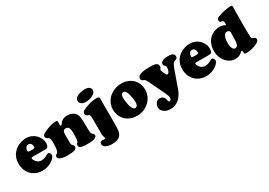

<svg xmlns="http://www.w3.org/2000/svg" viewBox="15 -1697 4010 2866"><g transform="rotate(-30 2019.5 -264.0)"><path d="M306.6 -527.3Q353 -527.3 395.3 -508.8Q437.5 -490.2 466.6 -460.4Q495.6 -430.7 512.7 -392.6Q529.8 -354.5 529.8 -316.4Q529.8 -293.9 523.4 -274.7Q517.1 -255.4 511.7 -249.5Q504.9 -241.7 494.6 -239Q484.4 -236.3 454.6 -236.3L257.3 -237.3Q240.7 -237.3 234.1 -233.4Q227.5 -229.5 227.5 -219.2Q227.5 -210 232.4 -198.7Q246.1 -168 274.9 -145.3Q303.7 -122.6 342.3 -122.6Q372.6 -122.6 401.9 -134Q431.2 -145.5 450.4 -156.7Q469.7 -168 475.6 -168Q489.7 -168 502.2 -152.8Q514.6 -137.7 514.6 -116.2Q514.6 -97.7 494.9 -74.2Q475.1 -50.8 444.1 -30.3Q413.1 -9.8 370.1 4.2Q327.1 18.1 286.1 18.1Q167 18.1 92.3 -56.2Q17.6 -130.4 17.6 -254.4Q17.6 -307.1 34.4 -352.5Q51.3 -397.9 79.6 -429.4Q107.9 -460.9 145 -483.4Q182.1 -505.9 223.1 -516.6Q264.2 -527.3 306.6 -527.3ZM306.6 -331.1Q345.7 -331.1 345.7 -353.5Q345.7 -388.7 330.3 -409.4Q314.9 -430.2 288.6 -430.2Q266.6 -430.2 252.7 -418Q238.8 -405.8 232.4 -387.2Q227.1 -372.1 227.1 -346.2Q227.1 -337.9 235.1 -335Q243.2 -332 259.8 -332Z M623 -240.7V-279.3Q623 -331.1 607.4 -350.6Q601.1 -358.4 587.4 -365.2Q573.7 -372.1 569.8 -375Q554.7 -387.2 554.7 -403.8Q554.7 -420.4 561.5 -431.9Q568.4 -443.4 590.3 -455.1Q635.7 -479.5 695.8 -500.5Q755.9 -521.5 809.1 -521.5Q826.7 -521.5 834.5 -517.6Q842.3 -513.7 842.3 -500.5Q842.3 -493.2 840.8 -476.8Q839.4 -460.4 839.4 -453.6Q839.4 -428.7 854.5 -428.7Q863.3 -428.7 876 -448.7Q899.4 -484.4 930.9 -499.3Q962.4 -514.2 1004.9 -514.2Q1048.8 -514.2 1084 -498.5Q1119.1 -482.9 1136.7 -459.5Q1152.3 -438 1159.2 -418Q1166 -397.9 1169.7 -353.3Q1173.3 -308.6 1173.3 -222.2Q1173.3 -162.6 1176.8 -130.9Q1179.7 -109.4 1186.5 -97.7Q1190.4 -92.8 1199.2 -86.7Q1208 -80.6 1209.5 -79.1Q1220.7 -69.3 1220.7 -49.3Q1220.7 -24.9 1186.8 -8.5Q1152.8 7.8 1074.2 7.8Q1041.5 7.8 1019 6.8Q996.6 5.9 975.6 2.4Q954.6 -1 942.4 -6.8Q930.2 -12.7 923.1 -22.5Q916 -32.2 916 -46.4Q916 -65.9 924.3 -75.7Q924.8 -76.2 931.6 -82Q938.5 -87.9 941.9 -93.3Q945.8 -100.6 950.7 -127.9Q956.1 -160.6 956.1 -235.4Q956.1 -304.7 939.9 -331.3Q923.8 -357.9 891.1 -357.9Q877.9 -357.9 868.9 -355.5Q859.9 -353 853.8 -345.5Q847.7 -337.9 844.2 -330.3Q840.8 -322.8 839.1 -306.4Q837.4 -290 837.2 -276.4Q836.9 -262.7 836.9 -236.8Q836.9 -150.4 838.4 -123.5Q838.9 -109.4 849.1 -99.1Q863.3 -85 868.2 -77.6Q875.5 -65.9 875.5 -54.2Q875.5 -18.6 835.4 -5.6Q795.4 7.3 713.4 7.3Q645 7.3 601.3 -9.8Q557.6 -26.9 557.6 -55.2Q557.6 -72.3 565.4 -81.1Q569.3 -85.4 578.6 -91.3Q587.9 -97.2 592.3 -100.6Q607.9 -114.7 613.3 -141.1Q623 -188.5 623 -240.7Z M1249 -623.5Q1249 -647.9 1265.9 -667.5Q1282.7 -687 1310.1 -698.2Q1337.4 -709.5 1368.2 -715.3Q1398.9 -721.2 1429.7 -721.2Q1476.1 -721.2 1502.4 -702.1Q1528.8 -683.1 1528.8 -653.3Q1528.8 -607.9 1473.9 -578.4Q1418.9 -548.8 1346.2 -548.8Q1304.2 -548.8 1276.6 -568.8Q1249 -588.9 1249 -623.5ZM1311.5 -259.3Q1311.5 -303.7 1310.1 -321Q1308.6 -338.4 1302.2 -346.2Q1295.9 -354 1279.1 -360.1Q1262.2 -366.2 1256.3 -370.6Q1239.7 -382.3 1239.7 -405.3Q1239.7 -440.4 1280.8 -460Q1406.2 -519 1522 -519Q1538.6 -519 1549.3 -511Q1560.1 -502.9 1560.1 -486.3V-102.1Q1560.1 23.4 1555.7 58.6Q1546.9 126.5 1504.6 159.7Q1462.4 192.9 1372.6 192.9Q1314.5 192.9 1272.7 170.9Q1231 148.9 1231 112.8Q1231 95.7 1241.9 82.8Q1252.9 69.8 1271 69.8Q1281.2 69.8 1291 70.8Q1299.8 72.3 1305.7 72.3Q1328.6 72.3 1328.6 56.2Q1328.6 52.2 1324.5 44.4Q1320.3 36.6 1316.2 18.1Q1312 -0.5 1312 -30.3Z M1641.1 -248Q1641.1 -302.7 1663.8 -352.8Q1686.5 -402.8 1726.1 -440.4Q1765.6 -478 1822.8 -500.2Q1879.9 -522.5 1945.3 -522.5Q2000 -522.5 2048.1 -504.4Q2096.2 -486.3 2131.8 -453.9Q2167.5 -421.4 2188 -372.6Q2208.5 -323.7 2208.5 -265.6Q2208.5 -189.5 2168.7 -125Q2128.9 -60.5 2060.3 -23.2Q1991.7 14.2 1910.6 14.2Q1835 14.2 1773.7 -18.3Q1712.4 -50.8 1676.8 -110.8Q1641.1 -170.9 1641.1 -248ZM1990.7 -164.6Q1990.7 -196.3 1985.8 -233.9Q1981 -271.5 1971.7 -309.1Q1962.4 -346.7 1945.3 -371.6Q1928.2 -396.5 1906.7 -396.5Q1886.7 -396.5 1873.5 -378.9Q1860.4 -361.3 1860.4 -333.5Q1860.4 -297.9 1865.2 -259Q1870.1 -220.2 1879.6 -183.8Q1889.2 -147.5 1905.8 -123.8Q1922.4 -100.1 1943.4 -100.1Q1964.4 -100.1 1977.5 -119.4Q1990.7 -138.7 1990.7 -164.6Z M2238.3 63.5Q2238.3 17.6 2263.9 -13.7Q2289.6 -44.9 2327.1 -44.9Q2359.4 -44.9 2380.1 -29.5Q2400.9 -14.2 2407.2 7.8Q2409.7 16.1 2412.4 29.3Q2415 42.5 2416.7 49.1Q2418.5 55.7 2423.1 61.3Q2427.7 66.9 2435.5 66.9Q2443.4 66.9 2450.2 63Q2456.5 59.6 2461.9 51.8Q2469.2 40 2469.2 27.8Q2469.2 -7.8 2443.4 -59.1Q2418.5 -108.4 2375.2 -201.4Q2332 -294.4 2310.1 -338.9Q2300.8 -357.9 2293 -369.6Q2285.2 -381.3 2281.7 -384.8Q2278.3 -388.2 2271.5 -393.6Q2267.1 -397 2254.2 -401.6Q2241.2 -406.2 2236.3 -410.2Q2220.7 -423.3 2220.7 -440.9Q2220.7 -479 2259.3 -499Q2308.1 -524.4 2427.2 -524.4Q2453.6 -524.4 2469.5 -523.9Q2485.4 -523.4 2504.6 -521.2Q2523.9 -519 2534.9 -514.6Q2545.9 -510.3 2555.9 -502.9Q2565.9 -495.6 2570.3 -484.1Q2574.7 -472.7 2574.7 -456.5Q2574.7 -438 2565.4 -426.8Q2564 -424.8 2561.3 -421.9Q2558.6 -418.9 2557.4 -417.5Q2556.2 -416 2554.7 -413.6Q2553.2 -411.1 2552.5 -408.9Q2551.8 -406.7 2551.8 -403.8Q2551.8 -398.9 2555.2 -388.7Q2566.9 -354.5 2585 -321.3Q2594.2 -304.7 2598.1 -300Q2602.1 -295.4 2606.9 -295.4Q2621.1 -295.4 2631.8 -306.9Q2642.6 -318.4 2647.9 -336.9Q2654.8 -360.8 2655.8 -371.6Q2657.2 -382.8 2657.2 -393.6Q2657.2 -409.7 2647.9 -420.4Q2645.5 -423.3 2638.9 -428.5Q2632.3 -433.6 2629.9 -437Q2622.1 -447.3 2622.1 -461.4Q2622.1 -528.3 2752.9 -528.3Q2808.6 -528.3 2832.3 -512.2Q2856 -496.1 2856 -464.8Q2856 -456.1 2853.5 -449Q2851.1 -441.9 2848.1 -437.7Q2845.2 -433.6 2837.9 -429.4Q2830.6 -425.3 2826.4 -423.3Q2822.3 -421.4 2811.5 -417.7Q2800.8 -414.1 2796.4 -412.1Q2779.3 -405.8 2763.4 -372.8Q2747.6 -339.8 2725.1 -276.9L2666 -109.9Q2663.6 -102.5 2655.3 -79.1Q2647 -55.7 2642.3 -43.7Q2637.7 -31.7 2630.6 -12.7Q2623.5 6.3 2616.7 20.5Q2609.9 34.7 2603.5 45.9Q2527.8 176.3 2390.6 176.3Q2323.7 176.3 2281 141.8Q2238.3 107.4 2238.3 63.5Z M3127.9 -527.3Q3174.3 -527.3 3216.6 -508.8Q3258.8 -490.2 3287.8 -460.4Q3316.9 -430.7 3334 -392.6Q3351.1 -354.5 3351.1 -316.4Q3351.1 -293.9 3344.7 -274.7Q3338.4 -255.4 3333 -249.5Q3326.2 -241.7 3315.9 -239Q3305.7 -236.3 3275.9 -236.3L3078.6 -237.3Q3062 -237.3 3055.4 -233.4Q3048.8 -229.5 3048.8 -219.2Q3048.8 -210 3053.7 -198.7Q3067.4 -168 3096.2 -145.3Q3125 -122.6 3163.6 -122.6Q3193.8 -122.6 3223.1 -134Q3252.4 -145.5 3271.7 -156.7Q3291 -168 3296.9 -168Q3311 -168 3323.5 -152.8Q3335.9 -137.7 3335.9 -116.2Q3335.9 -97.7 3316.2 -74.2Q3296.4 -50.8 3265.4 -30.3Q3234.4 -9.8 3191.4 4.2Q3148.4 18.1 3107.4 18.1Q2988.3 18.1 2913.6 -56.2Q2838.9 -130.4 2838.9 -254.4Q2838.9 -307.1 2855.7 -352.5Q2872.6 -397.9 2900.9 -429.4Q2929.2 -460.9 2966.3 -483.4Q3003.4 -505.9 3044.4 -516.6Q3085.4 -527.3 3127.9 -527.3ZM3127.9 -331.1Q3167 -331.1 3167 -353.5Q3167 -388.7 3151.6 -409.4Q3136.2 -430.2 3109.9 -430.2Q3087.9 -430.2 3074 -418Q3060.1 -405.8 3053.7 -387.2Q3048.3 -372.1 3048.3 -346.2Q3048.3 -337.9 3056.4 -335Q3064.5 -332 3081.1 -332Z M3383.8 -248Q3383.8 -311 3403.6 -363.3Q3423.3 -415.5 3458 -450Q3492.7 -484.4 3539.6 -503.4Q3586.4 -522.5 3640.1 -522.5Q3672.4 -522.5 3699.7 -511.2Q3704.6 -509.3 3711.2 -505.6Q3717.8 -502 3722.4 -500Q3727.1 -498 3731.4 -498Q3739.3 -498 3739.3 -517.6V-520.5Q3739.3 -546.9 3733.9 -559.1Q3730 -568.4 3716.8 -573.7Q3712.4 -575.2 3703.1 -576.4Q3693.8 -577.6 3687.5 -579.6Q3670.9 -585.4 3670.9 -610.4Q3670.9 -645.5 3706.5 -659.7Q3760.7 -681.2 3826.4 -694.3Q3892.1 -707.5 3933.1 -707.5Q3961.4 -707.5 3961.4 -686Q3961.4 -682.6 3959.7 -613.3Q3958 -543.9 3958 -446.8V-301.8Q3958 -268.6 3959.2 -226.8Q3960.4 -185.1 3960.4 -177.7Q3960.4 -141.1 3977.1 -130.9Q3985.4 -125.5 3995.1 -122.8Q4004.9 -120.1 4009.8 -117.7Q4022 -111.8 4025.6 -104Q4029.3 -96.2 4029.3 -81.1Q4029.3 -56.2 3983.4 -29.3Q3946.8 -7.8 3897.5 4.4Q3848.1 16.6 3800.3 16.6Q3773.4 16.6 3765.4 13.2Q3757.3 9.8 3756.8 -3.9Q3755.9 -17.6 3755.9 -28.3Q3755.9 -35.6 3752 -40.8Q3748 -45.9 3741.2 -45.9Q3738.8 -45.9 3736.6 -44.7Q3734.4 -43.5 3732.7 -42Q3731 -40.5 3726.8 -36.6Q3722.7 -32.7 3719.2 -29.8Q3691.4 -5.9 3668.5 3.4Q3645.5 12.7 3605.5 12.7Q3543.5 12.7 3492.2 -23.9Q3440.9 -60.5 3412.4 -120.1Q3383.8 -179.7 3383.8 -248ZM3679.7 -126.5Q3707.5 -126.5 3722.4 -150.1Q3737.3 -173.8 3739.3 -232.4L3743.2 -367.7Q3743.7 -384.3 3728.8 -394.8Q3713.9 -405.3 3693.8 -405.3Q3661.6 -405.3 3641.6 -365.2Q3621.6 -325.2 3621.6 -253.9Q3621.6 -195.3 3637.5 -160.9Q3653.3 -126.5 3679.7 -126.5Z"/></g></svg>

Font: Cooper* Black
Style: Regular
Weight: 900
Designer: Owen Earl
Foundry: indestructible type*
Version: Version 0.001